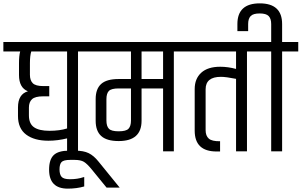

<svg xmlns="http://www.w3.org/2000/svg" viewBox="-44 -900 1794 1142"><path d="M355 -594H142Q134 -569 134 -524V-455Q134 -422 151 -405Q168 -388 214 -388H249V-327H212Q165 -327 146.5 -310Q128 -293 128 -260V-214Q128 -164 158.5 -143Q189 -122 250 -122Q311 -122 355 -136ZM69 -524Q69 -568 76 -594H-24V-650H516V-594H420V0H355V-77Q299 -63 244 -63Q160 -63 111.5 -99.5Q63 -136 63 -210V-261Q63 -340 122 -357Q69 -378 69 -454Z M457 153V209Q412 222 359 222Q248 222 248 109Q248 49 275.5 22.5Q303 -4 368 -4H402Q453 -4 483.5 11Q514 26 542 61L668 216H590L501 107Q474 74 455 62.5Q436 51 399 51H374Q334 51 322 64Q310 77 310 107.5Q310 138 322.5 152Q335 166 372 166Q417 166 452 154Q456 153 457 153Z M926 0V-374H798V-182Q798 -61 662 -61Q591 -61 558 -91Q525 -121 525 -182V-311Q525 -371 557.5 -400.5Q590 -430 662 -430H735V-594H468V-650H1086V-594H990V0ZM798 -430H926V-594H798ZM735 -183V-374H662Q618 -374 603.5 -359Q589 -344 589 -310V-183Q589 -150 603.5 -134.5Q618 -119 662 -119Q706 -119 720.5 -134.5Q735 -150 735 -183Z M1114 -370Q1114 -432 1153 -467.5Q1192 -503 1266 -503Q1312 -503 1360 -490V-594H1038V-650H1521V-594H1425V0H1360V-431Q1300 -443 1270 -443Q1179 -443 1179 -369V-126Q1179 -92 1198 -75.5Q1217 -59 1265 -60V1H1244Q1114 1 1114 -123Z M1569 -650V-757Q1569 -789 1554 -804.5Q1539 -820 1500.5 -820Q1462 -820 1447 -804.5Q1432 -789 1432 -757V-715H1368V-757Q1368 -880 1501 -880Q1634 -880 1634 -757V-650H1730V-594H1634V0H1569V-594H1473V-650Z"/></svg>

Font: Khand
Style: Regular
Weight: 400
Designer: Devanagari: Sanchit Sawaria, Jyotish Sonowal; Latin: Satya Rajpurohit
Foundry: Indian Type Foundry
Version: Version 1.101;PS 1.0;hotconv 1.0.78;makeotf.lib2.5.61930; tt